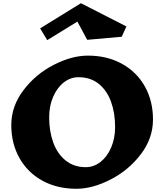

<svg xmlns="http://www.w3.org/2000/svg" viewBox="-20 -1151 1019 1191"><path d="M929 -410Q929 -293 853.5 -194Q778 -95 666 -37.5Q554 20 454 20Q334 20 242.5 -30.5Q151 -81 100.5 -171Q50 -261 50 -375Q50 -492 125.5 -591.5Q201 -691 313 -748.5Q425 -806 525 -806Q645 -806 737 -755Q829 -704 879 -614Q929 -524 929 -410ZM285 -423Q285 -338 310 -268Q335 -198 386.5 -156Q438 -114 512 -114Q562 -114 603.5 -146.5Q645 -179 669.5 -236Q694 -293 694 -363Q694 -449 669 -519Q644 -589 593 -630.5Q542 -672 467 -672Q417 -672 375.5 -639.5Q334 -607 309.5 -550Q285 -493 285 -423ZM735 -923 521 -904 460 -1017 273 -902 229 -975 482 -1131 764 -987Z"/></svg>

Font: Inknut Antiqua Black
Style: Regular
Weight: 900
Designer: Claus Eggers Sørensen
Foundry: Claus Eggers Sørensen
Version: Version 1.003; ttfautohint (v1.8.2) -l 8 -r 50 -G 200 -x 14 